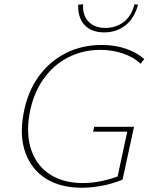

<svg xmlns="http://www.w3.org/2000/svg" viewBox="-20 -875 708 901"><path d="M364 6Q264 6 196 -36.5Q128 -79 99.5 -157.5Q71 -236 90 -340Q108 -441 159.5 -513.5Q211 -586 287.5 -625Q364 -664 457 -664Q521 -664 572 -646Q623 -628 657 -598L640 -576Q607 -607 557 -624Q507 -641 450 -641Q369 -641 299.5 -605.5Q230 -570 182.5 -502Q135 -434 118 -338Q102 -242 127.5 -169Q153 -96 215.5 -56Q278 -16 369 -16Q412 -16 457.5 -25.5Q503 -35 545 -52L529 -33L577 -257H417L422 -280H609L555 -32Q509 -13 459.5 -3.5Q410 6 364 6ZM469 -723Q410 -723 377.5 -757Q345 -791 347 -853L370 -855Q367 -803 395.5 -773.5Q424 -744 475 -744Q523 -744 560 -771.5Q597 -799 611 -855L628 -853Q610 -788 568 -755.5Q526 -723 469 -723Z"/></svg>

Font: Ysabeau Infant Thin
Style: Italic
Weight: 250
Italic angle: -12°
Designer: Christian Thalmann (Catharsis Fonts)
Version: Version 2.001;gftools[0.9.30]; featfreeze: ss01,ss02,lnum